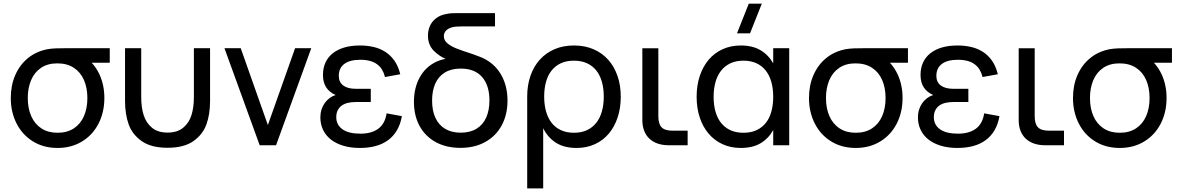

<svg xmlns="http://www.w3.org/2000/svg" viewBox="-20 -808 6564 1068"><path d="M300 15Q223 15 164 -21Q105 -57 72.5 -120.5Q40 -184 40 -263Q40 -333 64.8 -390Q89.5 -447 135.2 -484.5Q181 -522 243 -534Q263.5 -538 291 -539Q318.5 -540 360 -540H590.5V-459H490Q516 -431.5 534 -392.5Q560.5 -334 560.5 -263Q560.5 -183.5 528 -120.2Q495.5 -57 436.2 -21Q377 15 300 15ZM300 -69.5Q353.5 -69.5 390.8 -94Q428 -118.5 447 -162.2Q466 -206 466 -263Q466 -319.5 447 -363Q428 -406.5 390.5 -431Q353 -455.5 300 -455.5Q299 -455.5 298 -455.5Q245.5 -455.5 208.5 -430.8Q171.5 -406 153 -362.2Q134.5 -318.5 134.5 -263Q134.5 -205 154 -161.2Q173.5 -117.5 210.8 -93.5Q248 -69.5 300 -69.5Z M675.5 -246.5V-540H765.5V-269.5Q765.5 -211 779 -168Q792.5 -125 825 -97.8Q857.5 -70.5 912 -70.5Q966.5 -70.5 999.2 -97.8Q1032 -125 1045.2 -168Q1058.5 -211 1058.5 -269.5V-540H1148.5V-246.5Q1148.5 -173 1128.5 -116.8Q1108.5 -60.5 1056 -23.2Q1003.5 14 912 14Q820.5 14 768 -23.2Q715.5 -60.5 695.5 -116.8Q675.5 -173 675.5 -246.5Z M1424.5 0 1228.5 -540H1319L1470 -112.5L1621.5 -540H1711.5L1515.5 0Z M1982 15Q2029 15 2068.5 4.5Q2108 -6 2138 -27.8Q2168 -49.5 2187.8 -83Q2207.5 -116.5 2215.5 -162L2130.5 -177.5Q2122 -120.5 2084.8 -92.5Q2047.5 -64.5 1984.5 -64.5Q1919 -64.5 1884.8 -89Q1850.5 -113.5 1850.5 -156Q1850.5 -179 1858.8 -195Q1867 -211 1881.5 -221.2Q1896 -231.5 1916 -236Q1936 -240.5 1959.5 -240.5H2042.5V-314H1959.5Q1914 -314 1889.3 -332.5Q1864.5 -351 1864.5 -386Q1864.5 -429 1895 -452.2Q1925.5 -475.5 1984.5 -475.5Q2015 -475.5 2038.3 -469Q2061.5 -462.5 2078 -450.2Q2094.5 -438 2105.3 -420Q2116 -402 2121.5 -379.5L2206.5 -395Q2195.5 -440 2173.8 -470.8Q2152 -501.5 2122.3 -520.2Q2092.5 -539 2057 -547Q2021.5 -555 1982.5 -555Q1933.5 -555 1895.3 -543.8Q1857 -532.5 1830.5 -511.2Q1804 -490 1790.3 -459.8Q1776.5 -429.5 1776.5 -391Q1776.5 -349.5 1794.5 -322Q1812.5 -294.5 1847 -279.5Q1829 -274 1813.5 -262.5Q1798 -251 1786.5 -235Q1775 -219 1768.5 -198.8Q1762 -178.5 1762 -155Q1762 -117.5 1776.8 -86.2Q1791.5 -55 1819.8 -32.5Q1848 -10 1889 2.5Q1930 15 1982 15Z M2541 14.5Q2462.5 14.5 2404 -17.5Q2345.5 -49.5 2314 -107.2Q2282.5 -165 2282.5 -241.5Q2282.5 -318 2314 -376.2Q2345.5 -434.5 2404.5 -463.5Q2429.5 -475.5 2458 -480.5Q2421 -497.5 2393 -525.5Q2360.5 -558.5 2360.5 -610Q2360.5 -638 2371.2 -663Q2382 -688 2405.8 -706.5Q2429.5 -725 2467 -731Q2480.5 -734 2495.2 -734.5Q2510 -735 2528 -735H2733.5V-661H2548Q2531 -661 2518.8 -660Q2506.5 -659 2496 -656.5Q2474.5 -651 2461.8 -638.5Q2449 -626 2449 -606.5Q2449 -584 2468.2 -567.5Q2487.5 -551 2518.8 -538.5Q2550 -526 2611 -506.5Q2626.5 -500.5 2639 -496Q2661 -488.5 2681 -477.5Q2740 -444.5 2771.5 -385Q2803 -325.5 2803 -248.5Q2803 -171 2771.2 -111.5Q2739.5 -52 2680.2 -18.8Q2621 14.5 2541 14.5ZM2543 -70Q2595 -70 2630.8 -92Q2666.5 -114 2684.5 -154.2Q2702.5 -194.5 2702.5 -249.5Q2702.5 -333 2661.5 -379.8Q2620.5 -426.5 2543 -426.5Q2490.5 -426.5 2454.8 -404.8Q2419 -383 2401.2 -343Q2383.5 -303 2383.5 -248.5Q2383.5 -193 2401.8 -153Q2420 -113 2455.8 -91.5Q2491.5 -70 2543 -70Z M2912.5 240V-270.5Q2912.5 -334 2930.8 -386.5Q2949 -439 2983 -476.5Q3017 -514 3065 -534.5Q3113 -555 3172.5 -555Q3233.5 -555 3281.8 -534Q3330 -513 3363.5 -475.2Q3397 -437.5 3415 -385.2Q3433 -333 3433 -270.5Q3433 -207 3415.5 -154.5Q3398 -102 3366 -64.2Q3334 -26.5 3288.5 -5.8Q3243 15 3187.5 15Q3118 15 3072.2 -14.2Q3026.5 -43.5 3001.5 -95V240ZM3172.5 -69.5Q3214.5 -69.5 3245.5 -84.2Q3276.5 -99 3297.2 -125.5Q3318 -152 3328.2 -189Q3338.5 -226 3338.5 -270.5Q3338.5 -316 3328 -353Q3317.5 -390 3296.8 -416Q3276 -442 3245 -456.2Q3214 -470.5 3172.5 -470.5Q3130 -470.5 3099 -455.8Q3068 -441 3047.5 -414.8Q3027 -388.5 3017 -351.8Q3007 -315 3007 -270.5Q3007 -225 3017.5 -187.8Q3028 -150.5 3048.8 -124.2Q3069.5 -98 3100.5 -83.8Q3131.5 -69.5 3172.5 -69.5Z M3805 0H3700Q3665.5 0 3638.2 -9.5Q3611 -19 3592 -37Q3573 -55 3563 -81Q3553 -107 3553 -140V-539.5H3642V-161.5Q3642 -118.5 3660.2 -99.8Q3678.5 -81 3721.5 -81H3805Z M4152 -622.5H4079.5L4145 -787.5H4217.5ZM4370 -540V0H4281V-84.5Q4255 -37.5 4210.8 -11.2Q4166.5 15 4100.5 15Q4044.5 15 3999 -6Q3953.5 -27 3921.5 -64.8Q3889.5 -102.5 3872.2 -154.8Q3855 -207 3855 -269.5Q3855 -333 3872.5 -385.5Q3890 -438 3922 -475.8Q3954 -513.5 3999.5 -534.2Q4045 -555 4100.5 -555Q4166.5 -555 4210.8 -528.5Q4255 -502 4281 -455.5V-540ZM4115.5 -470.5Q4073.5 -470.5 4042.5 -455.8Q4011.5 -441 3990.8 -414.5Q3970 -388 3959.8 -351Q3949.5 -314 3949.5 -269.5Q3949.5 -224 3960 -187Q3970.5 -150 3991.2 -124Q4012 -98 4043 -83.8Q4074 -69.5 4115.5 -69.5Q4158 -69.5 4189 -84.2Q4220 -99 4240.5 -125.2Q4261 -151.5 4271 -188.5Q4281 -225.5 4281 -269.5Q4281 -315.5 4270.5 -352.5Q4260 -389.5 4239.2 -415.8Q4218.5 -442 4187.5 -456.2Q4156.5 -470.5 4115.5 -470.5Z M4740 15Q4663 15 4604 -21Q4545 -57 4512.5 -120.5Q4480 -184 4480 -263Q4480 -333 4504.8 -390Q4529.5 -447 4575.2 -484.5Q4621 -522 4683 -534Q4703.5 -538 4731 -539Q4758.5 -540 4800 -540H5030.5V-459H4930Q4956 -431.5 4974 -392.5Q5000.5 -334 5000.5 -263Q5000.5 -183.5 4968 -120.2Q4935.5 -57 4876.2 -21Q4817 15 4740 15ZM4740 -69.5Q4793.5 -69.5 4830.8 -94Q4868 -118.5 4887 -162.2Q4906 -206 4906 -263Q4906 -319.5 4887 -363Q4868 -406.5 4830.5 -431Q4793 -455.5 4740 -455.5Q4739 -455.5 4738 -455.5Q4685.5 -455.5 4648.5 -430.8Q4611.5 -406 4593 -362.2Q4574.5 -318.5 4574.5 -263Q4574.5 -205 4594 -161.2Q4613.5 -117.5 4650.8 -93.5Q4688 -69.5 4740 -69.5Z M5306 15Q5353 15 5392.5 4.5Q5432 -6 5462 -27.8Q5492 -49.5 5511.8 -83Q5531.5 -116.5 5539.5 -162L5454.5 -177.5Q5446 -120.5 5408.8 -92.5Q5371.5 -64.5 5308.5 -64.5Q5243 -64.5 5208.8 -89Q5174.5 -113.5 5174.5 -156Q5174.5 -179 5182.8 -195Q5191 -211 5205.5 -221.2Q5220 -231.5 5240 -236Q5260 -240.5 5283.5 -240.5H5366.5V-314H5283.5Q5238 -314 5213.3 -332.5Q5188.5 -351 5188.5 -386Q5188.5 -429 5219 -452.2Q5249.5 -475.5 5308.5 -475.5Q5339 -475.5 5362.3 -469Q5385.5 -462.5 5402 -450.2Q5418.5 -438 5429.3 -420Q5440 -402 5445.5 -379.5L5530.5 -395Q5519.5 -440 5497.8 -470.8Q5476 -501.5 5446.3 -520.2Q5416.5 -539 5381 -547Q5345.5 -555 5306.5 -555Q5257.5 -555 5219.3 -543.8Q5181 -532.5 5154.5 -511.2Q5128 -490 5114.3 -459.8Q5100.5 -429.5 5100.5 -391Q5100.5 -349.5 5118.5 -322Q5136.5 -294.5 5171 -279.5Q5153 -274 5137.5 -262.5Q5122 -251 5110.5 -235Q5099 -219 5092.5 -198.8Q5086 -178.5 5086 -155Q5086 -117.5 5100.8 -86.2Q5115.5 -55 5143.8 -32.5Q5172 -10 5213 2.5Q5254 15 5306 15Z M5898.5 0H5793.5Q5759 0 5731.8 -9.5Q5704.5 -19 5685.5 -37Q5666.5 -55 5656.5 -81Q5646.5 -107 5646.5 -140V-539.5H5735.5V-161.5Q5735.5 -118.5 5753.8 -99.8Q5772 -81 5815 -81H5898.5Z M6208.5 15Q6131.5 15 6072.5 -21Q6013.5 -57 5981 -120.5Q5948.5 -184 5948.5 -263Q5948.5 -333 5973.2 -390Q5998 -447 6043.8 -484.5Q6089.5 -522 6151.5 -534Q6172 -538 6199.5 -539Q6227 -540 6268.5 -540H6499V-459H6398.5Q6424.5 -431.5 6442.5 -392.5Q6469 -334 6469 -263Q6469 -183.5 6436.5 -120.2Q6404 -57 6344.8 -21Q6285.5 15 6208.5 15ZM6208.5 -69.5Q6262 -69.5 6299.2 -94Q6336.5 -118.5 6355.5 -162.2Q6374.5 -206 6374.5 -263Q6374.5 -319.5 6355.5 -363Q6336.5 -406.5 6299 -431Q6261.5 -455.5 6208.5 -455.5Q6207.5 -455.5 6206.5 -455.5Q6154 -455.5 6117 -430.8Q6080 -406 6061.5 -362.2Q6043 -318.5 6043 -263Q6043 -205 6062.5 -161.2Q6082 -117.5 6119.2 -93.5Q6156.5 -69.5 6208.5 -69.5Z"/></svg>

Font: Vela Sans Med
Style: Regular
Weight: 500
Designer: Principal design: Mikhail Sharanda - project Manrope.
Design modification: Ravid Balaliev
Foundry: Mikhail Sharanda
Version: Version 1.001